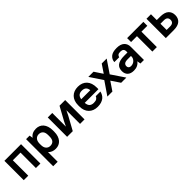

<svg xmlns="http://www.w3.org/2000/svg" viewBox="332 -1908 3507 3507"><g transform="rotate(-45 2085.0 -154.5)"><path d="M379 -398H181V0H65V-500H495V0H379Z M887 9Q793 9 741 -50V200H625V-500H716L727 -432Q753 -471 793.5 -490Q834 -509 887 -509Q930 -509 966.5 -493.5Q1003 -478 1029 -447.5Q1055 -417 1070 -371.5Q1085 -326 1085 -266V-234Q1085 -174 1070 -129Q1055 -84 1028.5 -53Q1002 -22 966 -6.5Q930 9 887 9ZM852 -99Q905 -99 934 -131Q963 -163 963 -234V-266Q963 -335 933 -368Q903 -401 852 -401Q804 -401 773.5 -368Q743 -335 741 -272V-234Q741 -168 772.5 -133.5Q804 -99 852 -99Z M1519 -353 1474 -260 1331 0H1185V-500H1301V-147L1346 -240L1489 -500H1635V0H1519Z M1970 9Q1916 9 1873 -7.5Q1830 -24 1799 -55.5Q1768 -87 1751.5 -132Q1735 -177 1735 -234V-266Q1735 -323 1751.5 -368Q1768 -413 1799 -444.5Q1830 -476 1873 -492.5Q1916 -509 1970 -509Q2079 -509 2142 -442Q2205 -375 2205 -250V-211H1851Q1856 -148 1886 -120.5Q1916 -93 1970 -93Q2023 -93 2047.5 -111.5Q2072 -130 2080 -155H2200Q2192 -120 2175 -90Q2158 -60 2130 -38Q2102 -16 2062 -3.5Q2022 9 1970 9ZM1970 -407Q1919 -407 1890 -382Q1861 -357 1853 -303H2087Q2080 -359 2050.5 -383Q2021 -407 1970 -407Z M2468 -168 2355 0H2225L2398 -253L2233 -500H2367L2472 -341L2579 -500H2707L2542 -257L2715 0H2581Z M2905 9Q2824 9 2782 -31Q2740 -71 2740 -142Q2740 -181 2752.5 -212.5Q2765 -244 2792.5 -265.5Q2820 -287 2863.5 -298.5Q2907 -310 2970 -310H3054V-340Q3054 -376 3034.5 -394.5Q3015 -413 2970 -413Q2928 -413 2909 -397Q2890 -381 2886 -355H2760Q2764 -422 2814.5 -465.5Q2865 -509 2970 -509Q3070 -509 3120 -463Q3170 -417 3170 -340V0H3079L3067 -69Q3041 -31 2999.5 -11Q2958 9 2905 9ZM2925 -87Q2953 -87 2976.5 -96.5Q3000 -106 3017 -122.5Q3034 -139 3044 -160Q3054 -181 3054 -205V-220H2970Q2910 -220 2886 -200Q2862 -180 2862 -146Q2862 -119 2878.5 -103Q2895 -87 2925 -87Z M3235 -500H3655V-398H3503V0H3387V-398H3235Z M3735 -500H3851V-350H3935Q4050 -350 4102.5 -303Q4155 -256 4155 -175Q4155 -94 4102.5 -47Q4050 0 3935 0H3735ZM3851 -255V-95H3940Q3988 -95 4010.5 -116Q4033 -137 4033 -175Q4033 -213 4010.5 -234Q3988 -255 3940 -255Z"/></g></svg>

Font: PT Root UI Web Bold
Style: Regular
Weight: 700
Designer: Vitaly Kuzmin
Foundry: ParaType Ltd.
Version: Version 1.000W